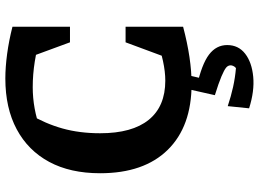

<svg xmlns="http://www.w3.org/2000/svg" viewBox="-142 -568 946 701"><g transform="rotate(-90 330.5 -217.0)"><path d="M375 10Q220 10 134.5 -77Q49 -164 49 -324Q49 -433 90.5 -510Q132 -587 209.5 -628.5Q287 -670 395 -670Q436 -670 484.5 -663.5Q533 -657 584 -644L551 -540Q504 -555 457 -562.5Q410 -570 363 -570Q324 -570 285.5 -563Q247 -556 210 -542L265 -583Q230 -524 212.5 -461.5Q195 -399 195 -324Q195 -207 244 -146.5Q293 -86 387 -86Q420 -86 459 -94.5Q498 -103 544 -120L584 -21Q467 10 375 10ZM448 -18 527 -231H584V-21ZM527 -434 449 -646 584 -644V-434ZM286 220 294 142Q330 154 364 161.5Q398 169 433 172Q438 168 440.5 162.5Q443 157 443 153Q443 143 434.5 136Q426 129 402.5 119Q379 109 334 95L366 29Q447 47 482 73.5Q517 100 517 140Q517 181 485.5 205.5Q454 230 401.5 235Q349 240 286 220ZM359 -16H410L384 95H334Z"/></g></svg>

Font: Piazzolla 24pt
Style: Bold
Weight: 700
Designer: Juan Pablo del Peral
Foundry: Huerta Tipografica
Version: Version 2.005